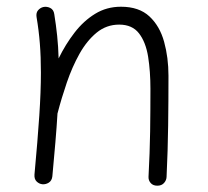

<svg xmlns="http://www.w3.org/2000/svg" viewBox="-20 -536 629 582"><path d="M84.5 -6.8Q94.2 -111.3 99.1 -185.1Q104 -258.8 104 -315.9Q104 -363.8 100.8 -403.8Q97.7 -443.8 90.8 -484.4Q88.9 -497.1 95.2 -504.6Q101.6 -512.2 110.8 -514.6Q121.6 -517.1 132.1 -512Q142.6 -506.8 144.5 -493.2Q149.9 -460 153.3 -427.2Q156.7 -394.5 157.7 -358.9Q178.7 -401.9 206.1 -437.3Q233.4 -472.7 268.3 -494.1Q303.2 -515.6 346.7 -515.6Q401.4 -515.6 432.9 -486.3Q464.4 -457 477.5 -409.2Q490.7 -361.3 490.7 -306.2Q490.7 -231 489.7 -156Q488.8 -81.1 484.9 0.5Q484.4 10.7 477.1 18.8Q469.7 26.9 457 26.9Q443.8 26.9 436.8 18.8Q429.7 10.7 430.2 0Q434.1 -73.7 435.1 -137.7Q436 -201.7 436 -266.6Q436 -319.8 429 -364Q421.9 -408.2 401.4 -434.8Q380.9 -461.4 341.3 -461.4Q302.7 -461.4 272.9 -437Q243.2 -412.6 220.9 -372.8Q198.7 -333 182.6 -285.9Q166.5 -238.8 154.8 -193.8L154.3 -192.4Q151.9 -151.9 147.9 -104.7Q144 -57.6 138.7 -1.5Q137.2 11.7 127.9 17.6Q118.7 23.4 108.4 22.5Q98.6 21.5 91.1 14.2Q83.5 6.8 84.5 -6.8Z"/></svg>

Font: Mikhak Light
Style: Regular
Weight: 300
Designer: Amin Abedi
Version: Version 3.3